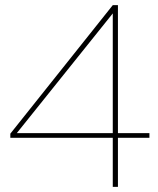

<svg xmlns="http://www.w3.org/2000/svg" viewBox="-20 -724 614 744"><path d="M417 0V-190H20V-206L417 -704H437V-208H559V-190H437V0ZM45 -208H417V-672Z"/></svg>

Font: Poppins Thin
Style: Regular
Weight: 250
Designer: Ninad Kale (Devanagari), Jonny Pinhorn (Latin)
Foundry: Indian Type Foundry
Version: Version 3.200;PS 1.000;hotconv 16.6.54;makeotf.lib2.5.65590